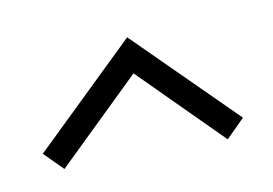

<svg xmlns="http://www.w3.org/2000/svg" viewBox="-34 -945 335 236"><g transform="rotate(-10 133.5 -827.0)"><path d="M258 -778 135 -900 8 -777 31 -754 135 -855 235 -755Z"/></g></svg>

Font: Advent Pro ExtraLight
Style: Regular
Weight: 250
Version: Version 3.000